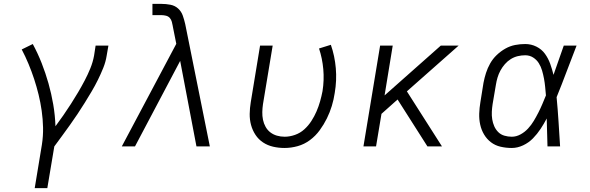

<svg xmlns="http://www.w3.org/2000/svg" viewBox="-20 -755 3040 990"><path d="M159 215 196 -9Q203 -54 202 -97.5Q201 -141 195 -183.5Q189 -226 179 -267Q169 -308 156 -347.5Q143 -387 127 -425.5Q111 -464 92 -500L149 -528Q175 -480 195 -429Q215 -378 230 -325Q245 -272 254.5 -216.5Q264 -161 266 -104Q287 -132 307 -161Q327 -190 346 -219.5Q365 -249 383 -279.5Q401 -310 417 -340.5Q433 -371 446 -403Q459 -435 465 -468L473 -520H539L530 -468Q525 -436 512.5 -405Q500 -374 485 -343.5Q470 -313 452.5 -283.5Q435 -254 417 -225Q399 -196 380 -167.5Q361 -139 341 -111Q321 -83 300.5 -55Q280 -27 260 0L224 215Z M608 0 889 -529 871 -619V-620Q869 -631 866 -642.5Q863 -654 855.5 -662.5Q848 -671 836 -674Q824 -677 812 -677H766V-735H812Q836 -735 859 -730.5Q882 -726 898.5 -711Q915 -696 922.5 -674.5Q930 -653 935 -631L1062 0H993L909 -441L676 0Z M1447 8Q1417 8 1388.5 1.5Q1360 -5 1336.5 -20.5Q1313 -36 1297.5 -59.5Q1282 -83 1274.5 -110.5Q1267 -138 1267.5 -168Q1268 -198 1273 -228L1321 -520H1386L1336 -218Q1333 -198 1332.5 -177.5Q1332 -157 1336 -137.5Q1340 -118 1349.5 -101Q1359 -84 1374 -72.5Q1389 -61 1408 -55.5Q1427 -50 1448 -50Q1474 -50 1501 -59.5Q1528 -69 1549 -88Q1570 -107 1585.5 -131Q1601 -155 1612 -180.5Q1623 -206 1630.5 -232.5Q1638 -259 1643 -285Q1652 -342 1647 -398Q1642 -454 1625 -505L1686 -524Q1706 -467 1711.5 -403.5Q1717 -340 1706 -276Q1701 -242 1691 -209Q1681 -176 1665.5 -144.5Q1650 -113 1628.5 -83.5Q1607 -54 1578 -32.5Q1549 -11 1515 -1.5Q1481 8 1447 8Z M1854 0 1940 -520H2005L1963 -263L2253 -520H2345L2078 -284L2259 0H2184L2030 -242L1947 -168L1919 0Z M2619 8Q2589 8 2561 1.5Q2533 -5 2511.5 -21.5Q2490 -38 2476 -61.5Q2462 -85 2456 -112.5Q2450 -140 2451 -169.5Q2452 -199 2457 -228L2473 -328Q2478 -354 2486 -379Q2494 -404 2507.5 -428Q2521 -452 2541.5 -471.5Q2562 -491 2586 -504.5Q2610 -518 2636 -523Q2662 -528 2688 -528Q2719 -528 2746 -514.5Q2773 -501 2790 -477.5Q2807 -454 2817 -426Q2827 -398 2834 -369Q2847 -407 2860.5 -444.5Q2874 -482 2887 -520H2953Q2927 -454 2902 -387Q2877 -320 2850 -254Q2856 -191 2860 -127Q2864 -63 2868 0H2803Q2802 -36 2801 -72Q2800 -108 2799 -144Q2785 -117 2767.5 -90.5Q2750 -64 2728 -41.5Q2706 -19 2677 -5.5Q2648 8 2619 8ZM2619 -50Q2642 -50 2664 -62Q2686 -74 2703 -92.5Q2720 -111 2732.5 -132Q2745 -153 2756 -174.5Q2767 -196 2776.5 -218.5Q2786 -241 2795 -263Q2793 -285 2791 -306.5Q2789 -328 2785 -349.5Q2781 -371 2775 -391.5Q2769 -412 2758 -429.5Q2747 -447 2729 -458.5Q2711 -470 2688 -470Q2669 -470 2650 -465.5Q2631 -461 2614 -450.5Q2597 -440 2583.5 -424.5Q2570 -409 2560.5 -391.5Q2551 -374 2545.5 -355.5Q2540 -337 2537 -318L2520 -218Q2517 -199 2516 -179Q2515 -159 2518 -140Q2521 -121 2528.5 -104Q2536 -87 2549 -74Q2562 -61 2580.5 -55.5Q2599 -50 2619 -50Z"/></svg>

Font: Iosevka SS04 Lt Ex Obl
Style: Regular
Weight: 300
Width: 7
Italic angle: -9°
Monospace: yes
Designer: Belleve Invis
Foundry: Belleve Invis
Version: Version 19.0.0; ttfautohint (v1.8.4)